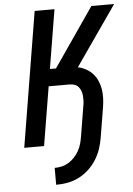

<svg xmlns="http://www.w3.org/2000/svg" viewBox="-62 -781 724 1042"><g transform="rotate(-5 300.0 -260.0)"><path d="M201 215V123Q220 123 240 118.5Q260 114 277.5 103Q295 92 309.5 76.5Q324 61 334 43Q344 25 349.5 5.5Q355 -14 358 -33L385 -197Q388 -211 388.5 -225Q389 -239 388 -252.5Q387 -266 382.5 -279Q378 -292 369.5 -302Q361 -312 348.5 -316.5Q336 -321 322 -321H207L154 0H46L167 -735H275L222 -414H255L476 -735H600L374 -410Q398 -405 418.5 -393.5Q439 -382 454.5 -365Q470 -348 479.5 -326Q489 -304 493 -280.5Q497 -257 496 -232Q495 -207 491 -182L464 -18Q459 13 448.5 43.5Q438 74 420.5 101.5Q403 129 378 152Q353 175 323.5 189.5Q294 204 263 209.5Q232 215 201 215Z"/></g></svg>

Font: Iosevka Aile Semibold
Style: Italic
Weight: 600
Italic angle: -9°
Designer: Belleve Invis
Foundry: Belleve Invis
Version: Version 31.1.0; ttfautohint (v1.8.4)